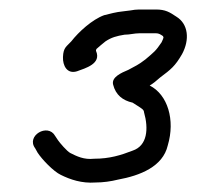

<svg xmlns="http://www.w3.org/2000/svg" viewBox="-20 -686 463 404"><path d="M274 -616H308C314.3 -616 317.5 -613.7 323 -610C323 -609.3 323.3 -608.7 324 -608C324 -606 322.7 -602.3 320 -597C307.4 -578.2 304 -576.4 286 -561C269.9 -548.6 265.7 -547.7 250 -539C235.2 -532.8 214.1 -523.6 218 -508C223.5 -486 238.4 -474.6 259 -470L270 -463C276.8 -458.5 283 -455.3 283 -450C293 -414.9 290.1 -379.4 259 -369C234.4 -359.5 210.9 -352 178 -352C156.4 -349.6 141.4 -357.3 128 -364C121 -367.5 105.4 -385.9 102 -391L96 -400C80.7 -427.6 34.3 -400.3 54 -374L59 -365C68.1 -350.8 92.7 -325.1 108 -318C127.5 -308.3 152 -299.8 181 -302C196.9 -302 213.7 -304.4 228 -308C274.6 -316.5 322.7 -335.2 333 -380C349.1 -433.7 332.7 -487.1 295 -506C301.7 -510 309 -515.7 317 -523C339.8 -540.1 348.4 -546.8 363 -572C379.6 -602.6 376.3 -635.6 351 -651C336.8 -660.5 328.1 -666 308 -666H273C267 -666 260.7 -665.3 254 -664L238 -662C225 -660.8 210.8 -657 199 -654C174 -644.9 145.6 -619 130 -599C120.2 -588 113.3 -586.6 112.5 -566C111.8 -548.1 121.1 -529.5 142 -536C159.5 -542.5 194.1 -551.7 182 -579V-581C182.7 -581.7 183 -582.3 183 -583C189 -588.3 195.3 -593.7 202 -599C214.6 -607.4 225.6 -610.3 242 -613C253.5 -613 262.3 -616 274 -616Z"/></svg>

Font: HoneyBee
Style: Book
Weight: 300
Foundry: Cannot Into Space Fonts
Version: Version 0.89